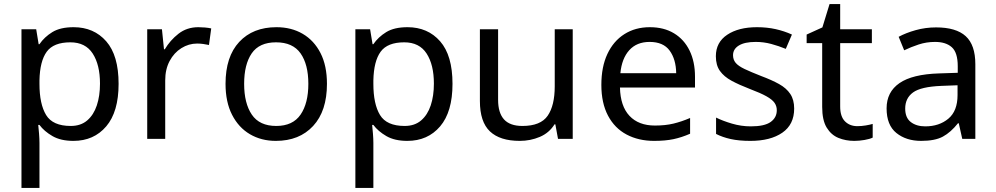

<svg xmlns="http://www.w3.org/2000/svg" viewBox="-20 -679 4871 939"><path d="M340 -546Q439 -546 499.5 -477Q560 -408 560 -269Q560 -132 499.5 -61Q439 10 339 10Q277 10 236.5 -13.5Q196 -37 173 -68H167Q169 -51 171 -25Q173 1 173 20V240H85V-536H157L169 -463H173Q197 -498 236 -522Q275 -546 340 -546ZM324 -472Q242 -472 208.5 -426Q175 -380 173 -286V-269Q173 -170 205.5 -116.5Q238 -63 326 -63Q375 -63 406.5 -90Q438 -117 453.5 -163.5Q469 -210 469 -270Q469 -362 433.5 -417Q398 -472 324 -472Z M950 -546Q965 -546 982.5 -544.5Q1000 -543 1013 -540L1002 -459Q989 -462 973.5 -464Q958 -466 944 -466Q903 -466 867 -443.5Q831 -421 809.5 -380.5Q788 -340 788 -286V0H700V-536H772L782 -438H786Q812 -482 853 -514Q894 -546 950 -546Z M1579 -269Q1579 -136 1511.5 -63Q1444 10 1329 10Q1258 10 1202.5 -22.5Q1147 -55 1115 -117.5Q1083 -180 1083 -269Q1083 -402 1150 -474Q1217 -546 1332 -546Q1405 -546 1460.5 -513.5Q1516 -481 1547.5 -419.5Q1579 -358 1579 -269ZM1174 -269Q1174 -174 1211.5 -118.5Q1249 -63 1331 -63Q1412 -63 1450 -118.5Q1488 -174 1488 -269Q1488 -364 1450 -418Q1412 -472 1330 -472Q1248 -472 1211 -418Q1174 -364 1174 -269Z M1973 -546Q2072 -546 2132.5 -477Q2193 -408 2193 -269Q2193 -132 2132.5 -61Q2072 10 1972 10Q1910 10 1869.5 -13.5Q1829 -37 1806 -68H1800Q1802 -51 1804 -25Q1806 1 1806 20V240H1718V-536H1790L1802 -463H1806Q1830 -498 1869 -522Q1908 -546 1973 -546ZM1957 -472Q1875 -472 1841.5 -426Q1808 -380 1806 -286V-269Q1806 -170 1838.5 -116.5Q1871 -63 1959 -63Q2008 -63 2039.5 -90Q2071 -117 2086.5 -163.5Q2102 -210 2102 -270Q2102 -362 2066.5 -417Q2031 -472 1957 -472Z M2781 -536V0H2709L2696 -71H2692Q2666 -29 2620 -9.5Q2574 10 2522 10Q2425 10 2376 -36.5Q2327 -83 2327 -185V-536H2416V-191Q2416 -127 2445 -95Q2474 -63 2535 -63Q2624 -63 2658.5 -113Q2693 -163 2693 -257V-536Z M3158 -546Q3227 -546 3276.5 -516Q3326 -486 3352.5 -431.5Q3379 -377 3379 -304V-251H3012Q3014 -160 3058.5 -112.5Q3103 -65 3183 -65Q3234 -65 3273.5 -74.5Q3313 -84 3355 -102V-25Q3314 -7 3274 1.5Q3234 10 3179 10Q3103 10 3044.5 -21Q2986 -52 2953.5 -113.5Q2921 -175 2921 -264Q2921 -352 2950.5 -415Q2980 -478 3033.5 -512Q3087 -546 3158 -546ZM3157 -474Q3094 -474 3057.5 -433.5Q3021 -393 3014 -321H3287Q3286 -389 3255 -431.5Q3224 -474 3157 -474Z M3864 -148Q3864 -70 3806 -30Q3748 10 3650 10Q3594 10 3553.5 1Q3513 -8 3482 -24V-104Q3514 -88 3559.5 -74.5Q3605 -61 3652 -61Q3719 -61 3749 -82.5Q3779 -104 3779 -140Q3779 -160 3768 -176Q3757 -192 3728.5 -208Q3700 -224 3647 -244Q3595 -264 3558 -284Q3521 -304 3501 -332Q3481 -360 3481 -404Q3481 -472 3536.5 -509Q3592 -546 3682 -546Q3731 -546 3773.5 -536.5Q3816 -527 3853 -510L3823 -440Q3789 -454 3752 -464Q3715 -474 3676 -474Q3622 -474 3593.5 -456.5Q3565 -439 3565 -409Q3565 -387 3578 -371.5Q3591 -356 3621.5 -341.5Q3652 -327 3703 -307Q3754 -288 3790 -268Q3826 -248 3845 -219.5Q3864 -191 3864 -148Z M4173 -62Q4193 -62 4214 -65.5Q4235 -69 4248 -73V-6Q4234 1 4208 5.5Q4182 10 4158 10Q4116 10 4080.5 -4.5Q4045 -19 4023 -55Q4001 -91 4001 -156V-468H3925V-510L4002 -545L4037 -659H4089V-536H4244V-468H4089V-158Q4089 -109 4112.5 -85.5Q4136 -62 4173 -62Z M4558 -545Q4656 -545 4703 -502Q4750 -459 4750 -365V0H4686L4669 -76H4665Q4630 -32 4591.5 -11Q4553 10 4485 10Q4412 10 4364 -28.5Q4316 -67 4316 -149Q4316 -229 4379 -272.5Q4442 -316 4573 -320L4664 -323V-355Q4664 -422 4635 -448Q4606 -474 4553 -474Q4511 -474 4473 -461.5Q4435 -449 4402 -433L4375 -499Q4410 -518 4458 -531.5Q4506 -545 4558 -545ZM4584 -259Q4484 -255 4445.5 -227Q4407 -199 4407 -148Q4407 -103 4434.5 -82Q4462 -61 4505 -61Q4573 -61 4618 -98.5Q4663 -136 4663 -214V-262Z"/></svg>

Font: Noto Sans Ol Chiki
Style: Regular
Weight: 400
Designer: Monotype Design Team, Lewis McGuffie
Foundry: Monotype Imaging Inc.
Version: Version 2.003